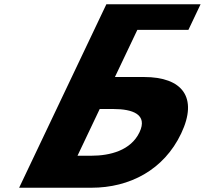

<svg xmlns="http://www.w3.org/2000/svg" viewBox="-20 -880 960 900"><path d="M69.7 0 421.5 -740 461.9 -825 478.6 -860H920.2L863.2 -740H623.8L518.7 -519H655.4C834.1 -519 909.9 -424 829.1 -254C747.8 -83 587.3 0 408.7 0ZM447.4 -369 343.3 -150H407.4C496.9 -150 593.5 -175 633.9 -260C673.9 -344 601.1 -369 511.5 -369Z"/></svg>

Font: Hussar
Style: BdSuprExtOblFive
Weight: 700
Foundry: Cannot Into Space Fonts
Version: Version 2.00